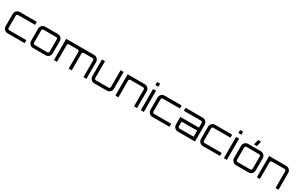

<svg xmlns="http://www.w3.org/2000/svg" viewBox="289 -2658 7046 4540"><g transform="rotate(30 3812.0 -388.5)"><path d="M172 0Q139 0 111.5 -16.5Q84 -33 67.5 -60.5Q51 -88 51 -121V-459Q51 -492 67.5 -519.5Q84 -547 111.5 -563.5Q139 -580 172 -580H640V-498H172Q156 -498 144.5 -486.5Q133 -475 133 -459V-121Q133 -105 144.5 -93.5Q156 -82 172 -82H642V0H172Z M867 0Q834 0 806.5 -16.5Q779 -33 762.5 -60.5Q746 -88 746 -121V-459Q746 -492 762.5 -519.5Q779 -547 806.5 -563.5Q834 -580 867 -580H1215Q1249 -580 1276.5 -563.5Q1304 -547 1320.5 -519.5Q1337 -492 1337 -459V-121Q1337 -88 1320.5 -60.5Q1304 -33 1276.5 -16.5Q1249 0 1215 0H867ZM867 -82H1215Q1231 -82 1242.5 -93.5Q1254 -105 1254 -121V-459Q1254 -475 1242.5 -486.5Q1231 -498 1215 -498H867Q851 -498 839.5 -486.5Q828 -475 828 -459V-121Q828 -105 839.5 -93.5Q851 -82 867 -82Z M1441 0V-580H2207Q2241 -580 2268.5 -563.5Q2296 -547 2312 -519.5Q2328 -492 2328 -459V0H2247V-459Q2247 -475 2235 -486.5Q2223 -498 2207 -498H1966Q1950 -498 1938.5 -486.5Q1927 -475 1927 -459V0H1844V-459Q1844 -475 1832.5 -486.5Q1821 -498 1805 -498H1563Q1547 -498 1535.5 -486.5Q1524 -475 1524 -459V0Z M2539 0Q2506 0 2478.5 -16.5Q2451 -33 2434.5 -60.5Q2418 -88 2418 -121V-580H2500V-121Q2500 -105 2511.5 -93.5Q2523 -82 2539 -82H2887Q2903 -82 2915 -93.5Q2927 -105 2927 -121V-580H3009V-121Q3009 -88 2992.5 -60.5Q2976 -33 2948.5 -16.5Q2921 0 2887 0H2539Z M3119 0V-580H3589Q3622 -580 3649.5 -563.5Q3677 -547 3693.5 -519.5Q3710 -492 3710 -459V0H3628V-459Q3628 -475 3616.5 -486.5Q3605 -498 3589 -498H3241Q3225 -498 3213 -486.5Q3201 -475 3201 -459V0Z M3813 0V-580H3895V0ZM3813 -688V-770H3895V-688Z M4126 0Q4093 0 4065.5 -16.5Q4038 -33 4021.5 -60.5Q4005 -88 4005 -121V-459Q4005 -492 4021.5 -519.5Q4038 -547 4065.5 -563.5Q4093 -580 4126 -580H4594V-498H4126Q4110 -498 4098.5 -486.5Q4087 -475 4087 -459V-121Q4087 -105 4098.5 -93.5Q4110 -82 4126 -82H4596V0H4126Z M4822 0Q4789 0 4761.5 -16.5Q4734 -33 4717.5 -60.5Q4701 -88 4701 -121V-331H5209V-459Q5209 -475 5197.5 -486.5Q5186 -498 5170 -498H4701V-580H5170Q5204 -580 5231.5 -563.5Q5259 -547 5275.5 -519.5Q5292 -492 5292 -459V0ZM4822 -82H5209V-249H4783V-121Q4783 -105 4794.5 -93.5Q4806 -82 4822 -82Z M5505 0Q5472 0 5444.5 -16.5Q5417 -33 5400.5 -60.5Q5384 -88 5384 -121V-459Q5384 -492 5400.5 -519.5Q5417 -547 5444.5 -563.5Q5472 -580 5505 -580H5973V-498H5505Q5489 -498 5477.5 -486.5Q5466 -475 5466 -459V-121Q5466 -105 5477.5 -93.5Q5489 -82 5505 -82H5975V0H5505Z M6080 0V-580H6162V0ZM6080 -688V-770H6162V-688Z M6408 0Q6375 0 6347.5 -16.5Q6320 -33 6303.5 -60.5Q6287 -88 6287 -121V-459Q6287 -492 6303.5 -519.5Q6320 -547 6347.5 -563.5Q6375 -580 6408 -580H6756Q6790 -580 6817.5 -563.5Q6845 -547 6861.5 -519.5Q6878 -492 6878 -459V-121Q6878 -88 6861.5 -60.5Q6845 -33 6817.5 -16.5Q6790 0 6756 0H6408ZM6408 -82H6756Q6772 -82 6783.5 -93.5Q6795 -105 6795 -121V-459Q6795 -475 6783.5 -486.5Q6772 -498 6756 -498H6408Q6392 -498 6380.5 -486.5Q6369 -475 6369 -459V-121Q6369 -105 6380.5 -93.5Q6392 -82 6408 -82ZM6534 -638 6569 -777H6648L6614 -638Z M6982 0V-580H7452Q7485 -580 7512.5 -563.5Q7540 -547 7556.5 -519.5Q7573 -492 7573 -459V0H7491V-459Q7491 -475 7479.5 -486.5Q7468 -498 7452 -498H7104Q7088 -498 7076 -486.5Q7064 -475 7064 -459V0Z"/></g></svg>

Font: Orbitron
Style: Regular
Weight: 400
Designer: Matt McInerney
Foundry: The League of Moveable Type
Version: Version 2.001